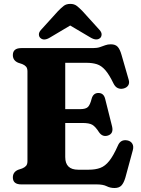

<svg xmlns="http://www.w3.org/2000/svg" viewBox="-20 -947 724 986"><path d="M46 -664Q46 -700 89.5 -700H456.5Q478.5 -700 493.2 -705Q508 -710 520.8 -714.8Q533.5 -719.5 549 -719.5Q572.5 -719.5 584.2 -706.8Q596 -694 604 -665.5L641 -537Q646 -520 638.2 -508.2Q630.5 -496.5 614.5 -492.5Q599 -488.5 585.2 -494.5Q571.5 -500.5 562.5 -519Q540.5 -564.5 520.5 -587.2Q500.5 -610 477.5 -617.2Q454.5 -624.5 424 -624.5H315V-386.5H391Q421 -386.5 432 -398Q443 -409.5 450.5 -439.5Q458.5 -469 484.5 -469.5Q512.5 -470 520 -439.5L555.5 -298Q564.5 -261 534.5 -251Q506.5 -242 488.5 -268Q470 -297 454 -306.2Q438 -315.5 402.5 -315.5H315V-140.5Q315 -75.5 381.5 -75.5H436Q470 -75.5 495 -84.8Q520 -94 541.2 -120.8Q562.5 -147.5 585.5 -199.5Q599.5 -232.5 634 -226Q651.5 -222.5 659.5 -209Q667.5 -195.5 662 -175.5L624 -35.5Q616 -8 604 5.2Q592 18.5 568 18.5Q546 18.5 527.5 9.2Q509 0 477 0H89.5Q46 0 46 -36Q46 -63.5 73 -75L94 -82Q106.5 -87 113.8 -95.2Q121 -103.5 121 -119.5V-580.5Q121 -596.5 113.8 -604.8Q106.5 -613 94 -618L73 -625Q46 -636.5 46 -664ZM494 -751.5Q475.5 -736 444.5 -754.5L340.5 -816L237 -754.5Q206 -735.5 188 -751.5Q180.5 -757.5 179.8 -769.2Q179 -781 191 -794L278 -890Q294 -906.5 307.2 -916.8Q320.5 -927 341 -927Q361 -927 374.2 -916.8Q387.5 -906.5 403.5 -890L490.5 -794Q502.5 -781 501.8 -769.2Q501 -757.5 494 -751.5Z"/></svg>

Font: Fraunces 9pt S050
Style: Bold
Weight: 700
Version: Version 1.000; ttfautohint (v1.8.3)